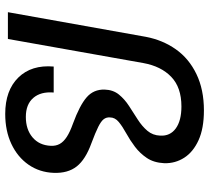

<svg xmlns="http://www.w3.org/2000/svg" viewBox="-52 -720 782 717"><g transform="rotate(90 338.5 -361.0)"><path d="M405 10Q317 10 269 -39Q221 -88 228 -171H325Q321 -123 345 -95Q369 -67 416 -67Q463 -67 492.5 -92Q522 -117 524 -160Q525 -179 517 -193.5Q509 -208 490.5 -220Q472 -232 441 -243Q373 -268 343 -294Q313 -320 314 -361Q315 -393 332.5 -414.5Q350 -436 375.5 -452.5Q401 -469 426 -485Q451 -501 468 -521Q485 -541 486 -569Q488 -606 459 -627Q430 -648 377 -648Q306 -648 266.5 -610Q227 -572 215 -506L125 0H25L117 -515Q129 -578 163.5 -627Q198 -676 256 -704Q314 -732 392 -732Q459 -732 503 -712Q547 -692 568.5 -658.5Q590 -625 589 -584Q587 -545 569.5 -519Q552 -493 527.5 -474.5Q503 -456 477.5 -442Q452 -428 435 -414Q418 -400 418 -381Q417 -368 424.5 -358Q432 -348 453 -337.5Q474 -327 514 -312Q575 -290 601 -257Q627 -224 625 -171Q623 -118 594.5 -77Q566 -36 517 -13Q468 10 405 10Z"/></g></svg>

Font: DM Sans 16pt Medium
Style: Italic
Weight: 500
Italic angle: -10°
Version: Version 4.004;gftools[0.9.30]